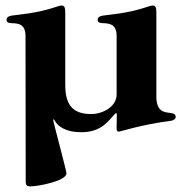

<svg xmlns="http://www.w3.org/2000/svg" viewBox="-20 -461 652 690"><path d="M271.3 14.2C344.8 14.2 369 -25.9 393.5 -52.2C397.7 -56.1 399.5 -55 399.9 -48.3C399.9 -32.3 399.5 -15.6 399.1 -2.8C398.8 8.9 400.6 12.1 407.7 12.1C412.3 12.1 485.8 -12.8 594.5 -27C605.5 -28.4 611.5 -35.5 611.5 -39.8C611.5 -50.4 604.4 -53.3 594.5 -54.7C573.9 -57.9 541.9 -56.1 541.9 -114.3V-414.1C541.9 -433.2 539.8 -441.1 528.4 -441.1C523.8 -441.1 521 -440.3 510.7 -436.8C439.3 -412.3 371.1 -408.4 348.7 -404.8C337.7 -403.1 331 -398.4 331 -389.9C331 -380.7 338.1 -378.2 348.7 -377.8C372.9 -377.1 398.8 -375 399.1 -332V-121.4C399.1 -77.1 348.4 -51.1 307.5 -51.1C235.1 -51.1 214.5 -91.6 214.5 -157V-414.1C214.5 -433.2 212.4 -441.1 201 -441.1C196.4 -441.1 193.5 -440.3 183.2 -436.8C111.9 -412.3 43.7 -408.4 21.3 -404.8C10.3 -403.1 3.6 -398.4 3.6 -389.9C3.6 -380.7 10.7 -378.2 21.3 -377.8C45.8 -377.1 72.1 -375 71.7 -330.3L72.4 192.5C72.4 207.4 80.3 208.8 90.2 208.8C115.1 208.8 218.8 190 218.8 161.9C218.8 152 171.2 -23.1 171.2 -29.8C171.2 -31.2 171.9 -32 172.6 -32C174 -32 174.7 -31.2 176.1 -28.4C187.5 -5.7 218.8 14.2 271.3 14.2Z"/></svg>

Font: Margiela Serif
Style: Bold
Weight: 700
Designer: Andreas Faust, Stefan Endress
Version: Version 1.002;FEAKit 1.0